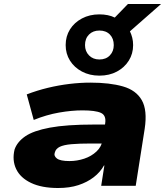

<svg xmlns="http://www.w3.org/2000/svg" viewBox="-20 -931 827 962"><path d="M271 11Q189 11 135.5 -14.5Q82 -40 61 -84Q40 -128 53 -182Q66 -220 106.5 -248Q147 -276 230 -291.5Q313 -307 452 -307H537L523 -212H438Q376 -212 337.5 -208.5Q299 -205 279.5 -195.5Q260 -186 255 -168Q248 -150 265 -137Q282 -124 328 -124Q366 -124 402 -136Q438 -148 463.5 -172Q489 -196 494 -229L507 -313Q513 -353 485.5 -365.5Q458 -378 393 -378Q339 -378 276 -367Q213 -356 149 -330L114 -458Q166 -478 220 -491Q274 -504 328 -510.5Q382 -517 433 -517Q530 -517 596 -498Q662 -479 690.5 -429Q719 -379 705 -286L660 0H487L503 -102H501Q482 -68 449.5 -43Q417 -18 373 -3.5Q329 11 271 11ZM478 -552Q429 -552 390.5 -572.5Q352 -593 330.5 -627.5Q309 -662 309 -705Q309 -749 330.5 -783.5Q352 -818 390.5 -838.5Q429 -859 478 -859Q500 -859 519.5 -855Q539 -851 555 -843L621 -911H787L631 -774Q638 -760 642.5 -742.5Q647 -725 647 -705Q647 -662 625.5 -627.5Q604 -593 566 -572.5Q528 -552 478 -552ZM478 -633Q511 -633 530.5 -653.5Q550 -674 550 -705Q550 -738 530.5 -758Q511 -778 478 -778Q446 -778 426 -758Q406 -738 406 -705Q406 -674 426 -653.5Q446 -633 478 -633Z"/></svg>

Font: Nunito Sans 7pt Expanded Black
Style: Italic
Weight: 900
Width: 7
Italic angle: -9°
Designer: Vernon Adams
Foundry: Vernon Adams
Version: Version 3.101;gftools[0.9.27]